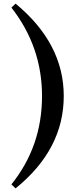

<svg xmlns="http://www.w3.org/2000/svg" viewBox="-20 -845 458 1060"><path d="M43 -803 66 -825Q332 -605 332 -315Q332 -20 66 195L43 173Q212 -37 212 -315Q212 -587 43 -803Z"/></svg>

Font: Source Han Serif CN Heavy
Style: Regular
Weight: 900
Designer: Ryoko NISHIZUKA  (kana & ideographs); Frank Grießhammer (Latin, Greek & Cyrillic); Wenlong ZHANG  (bopomofo); Sandoll Co
Foundry: Adobe Systems Incorporated
Version: Version 1.000;PS 1;hotconv 16.6.53;makeotf.lib2.5.65590